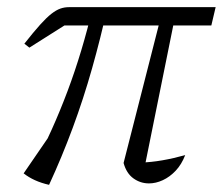

<svg xmlns="http://www.w3.org/2000/svg" viewBox="-20 -506 622 536"><path d="M117 10Q95 5 77.5 -3Q60 -11 46 -22L153 -178L76 -46Q127 -141 168.5 -251.5Q210 -362 239 -486H280Q261 -400 237 -315Q213 -230 183 -149Q153 -68 117 10ZM382 -31 371 -52Q402 -53 433.5 -58.5Q465 -64 497 -73Q487 -47 470.5 -29.5Q454 -12 434.5 -3Q415 6 396 6Q372 6 352.5 -8Q333 -22 325 -51L436 -486H474ZM62 -373 48 -384Q74 -417 92 -437Q110 -457 123.5 -467.5Q137 -478 148.5 -482Q160 -486 172 -486H582L570 -435H160Z"/></svg>

Font: Piazzolla 8pt ExtraLight
Style: Italic
Weight: 250
Italic angle: -11.3°
Designer: Juan Pablo del Peral
Foundry: Huerta Tipografica
Version: Version 2.001